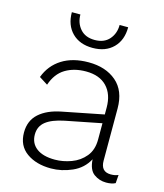

<svg xmlns="http://www.w3.org/2000/svg" viewBox="-109 -796 761 889"><g transform="rotate(15 271.5 -352.0)"><path d="M395 -329Q395 -393 360 -429.5Q325 -466 260 -466Q203 -466 161.5 -441Q120 -416 101 -360L60 -386Q82 -445 133.5 -477.5Q185 -510 261 -510Q343 -510 394 -466.5Q445 -423 445 -338V-88Q445 -35 493 -35Q514 -35 529 -42L526 -2Q509 7 482 7Q449 7 423 -12Q397 -31 394 -81Q369 -34 319 -12Q269 10 218 10Q147 10 101 -23Q55 -56 55 -119Q55 -176 93 -210Q131 -244 198 -257L395 -296ZM106 -123Q106 -81 137 -57.5Q168 -34 225 -34Q264 -34 303.5 -48.5Q343 -63 369 -94.5Q395 -126 395 -176V-254L223 -220Q164 -208 135 -185Q106 -162 106 -123ZM395 -714Q395 -652 358.5 -615.5Q322 -579 260 -579Q198 -579 161.5 -615.5Q125 -652 125 -714H166Q166 -673 190.5 -645Q215 -617 260 -617Q305 -617 329.5 -645Q354 -673 354 -714Z"/></g></svg>

Font: Work Sans Light
Style: Regular
Weight: 300
Designer: Wei Huang
Foundry: Wei Huang
Version: Version 2.012; ttfautohint (v1.8.3)